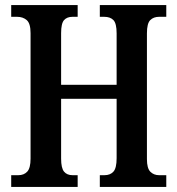

<svg xmlns="http://www.w3.org/2000/svg" viewBox="-20 -734 696 754"><path d="M24 0V-46H52Q74 -46 87 -60Q100 -74 100 -111V-604Q100 -642 85 -655Q70 -668 47 -668H24V-714H285V-668H265Q243 -668 231.5 -655Q220 -642 220 -604V-401H438V-603Q438 -642 425.5 -655Q413 -668 389 -668H372V-714H633V-668H605Q583 -668 570 -655Q557 -642 557 -603V-109Q557 -73 570.5 -59.5Q584 -46 605 -46H633V0H372V-46H390Q413 -46 425.5 -60Q438 -74 438 -113V-346H220V-111Q220 -74 231.5 -60Q243 -46 265 -46H285V0Z"/></svg>

Font: Noto Serif Myanmar ExtraCondensed SemiBold
Style: Regular
Weight: 600
Width: 2
Designer: Ben Mitchell and the Monotype Design Team
Foundry: Monotype Imaging Inc.
Version: Version 2.106; ttfautohint (v1.8.4.7-5d5b)